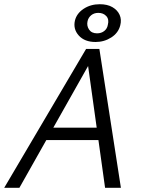

<svg xmlns="http://www.w3.org/2000/svg" viewBox="-21 -890 673 910"><path d="M477 0 391 -617H419L71 0H-1L387 -658H450L552 0ZM158 -226 191 -285H465L482 -226ZM432 -691Q380 -691 352.5 -721.5Q325 -752 334 -792Q342 -826 375 -848Q408 -870 452 -870Q488 -870 512 -856Q536 -842 546 -819.5Q556 -797 549 -770Q540 -734 506.5 -712.5Q473 -691 432 -691ZM439 -732Q459 -732 473 -743Q487 -754 490 -772Q497 -798 483 -813.5Q469 -829 445 -829Q425 -829 411.5 -818Q398 -807 394 -790Q389 -768 401 -750Q413 -732 439 -732Z"/></svg>

Font: Ysabeau Office
Style: Italic
Weight: 400
Italic angle: -12°
Designer: Christian Thalmann (Catharsis Fonts)
Version: Version 2.001;gftools[0.9.30]; featfreeze: tnum,lnum,ss02